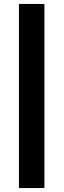

<svg xmlns="http://www.w3.org/2000/svg" viewBox="-20 -760 322 973"><path d="M76 193V-740H205V193Z"/></svg>

Font: Lexend SemiBold
Style: Regular
Weight: 600
Designer: Bonnie Shaver-Troup, Thomas Jockin
Foundry: Lexend
Version: Version 1.005; ttfautohint (v1.8.3)